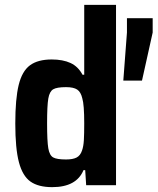

<svg xmlns="http://www.w3.org/2000/svg" viewBox="-20 -763 649 791"><path d="M43 -254Q43 -356 57 -413Q71 -470 103.5 -494Q136 -518 193 -518Q239 -518 270.5 -503.5Q302 -489 320 -455H327V-743H458V0H335L331 -62H324Q295 8 195 8Q138 8 105.5 -15Q73 -38 58 -94.5Q43 -151 43 -254ZM318 -143Q324 -160 325.5 -185.5Q327 -211 327 -255Q327 -332 319 -358Q313 -384 298 -394Q283 -404 252 -404Q214 -404 199 -395Q184 -386 179 -357Q174 -328 174 -255Q174 -181 179 -152Q184 -123 199 -114.5Q214 -106 252 -106Q280 -106 295.5 -114Q311 -122 318 -143ZM488 -431 503 -629V-688H609V-629L565 -431Z"/></svg>

Font: Saira Semi Condensed SemiBold
Style: Regular
Weight: 600
Width: 4
Designer: Hector Gatti with collaboration of the Omnibus-Type team
Foundry: Omnibus-Type
Version: Version 1.001; ttfautohint (v1.8)